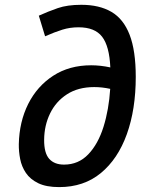

<svg xmlns="http://www.w3.org/2000/svg" viewBox="-20 -762 626 792"><path d="M224.1 9.8Q170.9 9.8 137.7 -6.3Q104.5 -22.5 86.9 -48.6Q69.3 -74.7 63.2 -106Q57.1 -137.2 57.6 -167.5Q59.6 -259.8 96.4 -333.3Q133.3 -406.7 199.7 -449.7Q266.1 -492.7 356 -492.7Q394.5 -492.7 435.1 -483.9Q431.2 -571.8 401.1 -610.6Q371.1 -649.4 304.2 -649.4Q268.6 -649.4 237.3 -639.6Q206.1 -629.9 166 -612.3L140.1 -697.3Q178.7 -714.8 218.3 -728.5Q257.8 -742.2 315.4 -742.2Q389.6 -742.2 439.5 -713.1Q489.3 -684.1 514.6 -618.7Q540 -553.2 540 -444.8Q540 -311 503.2 -208.5Q466.3 -106 396 -48.1Q325.7 9.8 224.1 9.8ZM434.6 -395.5Q400.9 -402.8 368.7 -402.8Q302.2 -402.8 256.3 -373Q210.4 -343.3 186.5 -293.9Q162.6 -244.6 162.1 -185.5Q161.6 -130.9 182.9 -106.9Q204.1 -83 244.1 -83Q303.7 -83 344.2 -125.5Q384.8 -168 407 -239Q429.2 -310.1 434.6 -395.5Z"/></svg>

Font: Cascadia Mono
Style: Italic
Weight: 400
Italic angle: -10°
Monospace: yes
Designer: Aaron Bell
Foundry: Saja Typeworks
Version: Version 2404.023; ttfautohint (v1.8.4)